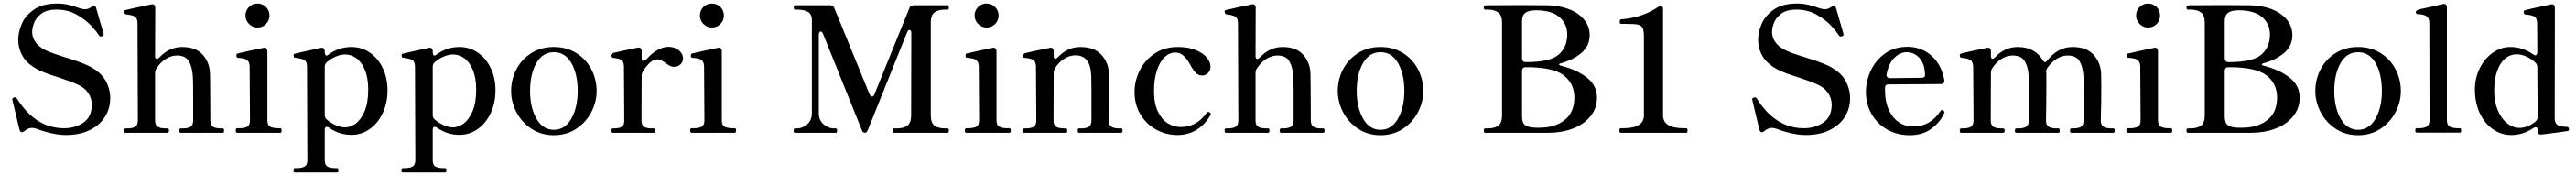

<svg xmlns="http://www.w3.org/2000/svg" viewBox="-20 -763 14819 1011"><path d="M188 -24Q176 -28 163 -28Q142 -28 120 -9Q113 -3 106 -3Q97 -3 92 -18L52 -186L50 -194Q50 -196 52.5 -198Q55 -200 57.5 -201Q60 -202 61 -203Q63 -204 67 -204Q73 -204 78 -196Q185 -26 348 -26Q413 -26 460.5 -59Q508 -92 508 -161Q508 -198 487.5 -228.5Q467 -259 427 -277Q386 -296 309 -321Q246 -340 208 -358Q142 -390 113.5 -435Q85 -480 85 -536Q85 -578 105 -625.5Q125 -673 175 -708Q225 -743 310 -743Q342 -743 372.5 -736Q403 -729 441 -715Q459 -710 469 -710Q488 -710 505 -723Q513 -730 520 -730Q530 -730 533 -717L575 -572Q575 -570 576 -565.5Q577 -561 574 -558L568 -555Q562 -553 559 -553Q554 -553 549 -560Q537 -580 506 -614Q475 -648 423 -678Q371 -708 306 -708Q246 -708 215 -682.5Q184 -657 174.5 -628Q165 -599 165 -581Q165 -515 237 -477Q258 -466 289.5 -455Q321 -444 354 -434Q446 -406 489 -385Q559 -350 586.5 -301Q614 -252 614 -199Q614 -139 583.5 -91Q553 -43 495.5 -15Q438 13 359 13Q320 13 274 2.5Q228 -8 188 -24Z M1262 -25Q1269 -25 1269 -12Q1269 0 1262 0H1019Q1011 0 1011 -12Q1011 -25 1019 -25H1031Q1059 -25 1075 -34Q1091 -43 1091 -71V-241Q1091 -291 1089 -327Q1085 -381 1065.5 -412.5Q1046 -444 998 -444Q965 -444 934.5 -425Q904 -406 880 -370Q872 -358 872 -344V-71Q872 -43 888 -34Q904 -25 933 -25H944Q949 -25 950.5 -22Q952 -19 952 -12Q952 0 944 0H701Q694 0 694 -12Q694 -25 701 -25H712Q741 -25 757 -34Q773 -43 773 -71L771 -628Q771 -659 755.5 -668Q740 -677 703 -681H702Q700 -681 697 -687Q694 -693 694 -696Q694 -703 700 -705Q721 -710 765 -720Q809 -730 850 -738L856 -739Q864 -739 868.5 -733.5Q873 -728 873 -719L872 -442Q872 -424 882 -424Q888 -424 897 -433Q954 -493 1027 -493Q1106 -493 1146 -448.5Q1186 -404 1188 -340Q1189 -321 1189 -261L1190 -71Q1190 -43 1206 -34Q1222 -25 1250 -25Z M1392 -674Q1392 -703 1412 -723Q1432 -743 1461 -743Q1490 -743 1510 -723Q1530 -703 1530 -674Q1530 -645 1510 -625Q1490 -605 1461 -605Q1433 -605 1412.5 -625.5Q1392 -646 1392 -674ZM1344 0Q1336 0 1336 -13Q1336 -26 1344 -26H1355Q1385 -26 1401.5 -34.5Q1418 -43 1418 -72L1416 -378Q1416 -400 1408 -410.5Q1400 -421 1387 -425Q1374 -429 1349 -431Q1343 -431 1341.5 -434.5Q1340 -438 1340 -444Q1340 -448 1341 -451Q1342 -454 1345 -455Q1366 -460 1410 -470Q1454 -480 1495 -488L1501 -489Q1509 -489 1513.5 -483.5Q1518 -478 1518 -469V-72Q1518 -43 1535 -34.5Q1552 -26 1581 -26H1593Q1600 -26 1600 -13Q1600 0 1593 0Z M2209 -244Q2209 -173 2182 -114.5Q2155 -56 2107.5 -22Q2060 12 2002 12Q1931 12 1873 -29Q1865 -34 1859 -34Q1848 -34 1848 -17V157Q1848 185 1863.5 194Q1879 203 1908 203H1919Q1927 203 1927 216Q1927 228 1919 228H1676Q1668 228 1668 216Q1668 203 1676 203H1687Q1716 203 1732 194Q1748 185 1748 157L1746 -378Q1746 -409 1730.5 -418Q1715 -427 1678 -431Q1669 -431 1669 -446Q1669 -453 1675 -454Q1684 -457 1825 -488L1831 -489Q1839 -489 1843.5 -483.5Q1848 -478 1848 -469V-464Q1848 -451 1853 -446Q1858 -441 1865 -446Q1927 -493 2001 -493Q2060 -493 2107.5 -460.5Q2155 -428 2182 -371Q2209 -314 2209 -244ZM2098 -249Q2098 -314 2079.5 -359.5Q2061 -405 2031 -427.5Q2001 -450 1965 -450Q1940 -450 1911.5 -438Q1883 -426 1859 -405Q1848 -395 1848 -380V-102Q1848 -85 1861 -75Q1885 -55 1912.5 -43Q1940 -31 1965 -31Q1994 -31 2024.5 -52Q2055 -73 2076.5 -122Q2098 -171 2098 -249Z M2830 -244Q2830 -173 2803 -114.5Q2776 -56 2728.5 -22Q2681 12 2623 12Q2552 12 2494 -29Q2486 -34 2480 -34Q2469 -34 2469 -17V157Q2469 185 2484.5 194Q2500 203 2529 203H2540Q2548 203 2548 216Q2548 228 2540 228H2297Q2289 228 2289 216Q2289 203 2297 203H2308Q2337 203 2353 194Q2369 185 2369 157L2367 -378Q2367 -409 2351.5 -418Q2336 -427 2299 -431Q2290 -431 2290 -446Q2290 -453 2296 -454Q2305 -457 2446 -488L2452 -489Q2460 -489 2464.5 -483.5Q2469 -478 2469 -469V-464Q2469 -451 2474 -446Q2479 -441 2486 -446Q2548 -493 2622 -493Q2681 -493 2728.5 -460.5Q2776 -428 2803 -371Q2830 -314 2830 -244ZM2719 -249Q2719 -314 2700.5 -359.5Q2682 -405 2652 -427.5Q2622 -450 2586 -450Q2561 -450 2532.5 -438Q2504 -426 2480 -405Q2469 -395 2469 -380V-102Q2469 -85 2482 -75Q2506 -55 2533.5 -43Q2561 -31 2586 -31Q2615 -31 2645.5 -52Q2676 -73 2697.5 -122Q2719 -171 2719 -249Z M2920 -240Q2920 -306 2950 -364Q2980 -422 3036 -457.5Q3092 -493 3166 -493Q3240 -493 3296 -457.5Q3352 -422 3382 -364Q3412 -306 3412 -240Q3412 -177 3381.5 -118.5Q3351 -60 3295 -23Q3239 14 3166 14Q3093 14 3037 -23Q2981 -60 2950.5 -118.5Q2920 -177 2920 -240ZM3303 -240Q3303 -337 3267 -400Q3231 -463 3166 -463Q3101 -463 3065 -400Q3029 -337 3029 -240Q3029 -146 3065.5 -81.5Q3102 -17 3166 -17Q3230 -17 3266.5 -81.5Q3303 -146 3303 -240Z M3909 -427Q3909 -407 3894 -393Q3879 -379 3857 -379Q3844 -379 3833.5 -384.5Q3823 -390 3808 -401Q3781 -422 3762 -422Q3741 -422 3719.5 -403.5Q3698 -385 3678 -353Q3671 -340 3671 -327L3670 -70Q3670 -42 3686 -33.5Q3702 -25 3731 -25H3742Q3750 -25 3750 -12Q3750 0 3742 0H3499Q3492 0 3492 -12Q3492 -25 3499 -25H3511Q3540 -25 3555.5 -33.5Q3571 -42 3571 -70L3569 -379Q3569 -410 3553.5 -419Q3538 -428 3501 -431Q3492 -432 3492 -447Q3500 -457 3509 -459Q3529 -464 3554.5 -469.5Q3580 -475 3604 -480Q3631 -485 3648 -489L3654 -490Q3662 -490 3666.5 -484.5Q3671 -479 3671 -470V-427Q3671 -413 3680 -413Q3690 -413 3702 -426Q3730 -457 3762 -475.5Q3794 -494 3825 -494Q3861 -494 3885 -474Q3909 -454 3909 -427Z M4006 -674Q4006 -703 4026 -723Q4046 -743 4075 -743Q4104 -743 4124 -723Q4144 -703 4144 -674Q4144 -645 4124 -625Q4104 -605 4075 -605Q4047 -605 4026.5 -625.5Q4006 -646 4006 -674ZM3958 0Q3950 0 3950 -13Q3950 -26 3958 -26H3969Q3999 -26 4015.5 -34.5Q4032 -43 4032 -72L4030 -378Q4030 -400 4022 -410.5Q4014 -421 4001 -425Q3988 -429 3963 -431Q3957 -431 3955.5 -434.5Q3954 -438 3954 -444Q3954 -448 3955 -451Q3956 -454 3959 -455Q3980 -460 4024 -470Q4068 -480 4109 -488L4115 -489Q4123 -489 4127.5 -483.5Q4132 -478 4132 -469V-72Q4132 -43 4149 -34.5Q4166 -26 4195 -26H4207Q4214 -26 4214 -13Q4214 0 4207 0Z M4553 0Q4545 0 4545 -13Q4545 -25 4553 -25H4564Q4597 -25 4623.5 -49Q4650 -73 4650 -112V-648Q4650 -682 4627.5 -695Q4605 -708 4564 -708H4553Q4546 -708 4546 -720Q4546 -733 4553 -733H4754Q4773 -733 4779 -717L4982 -221Q4989 -208 4996 -208Q5000 -208 5004 -211.5Q5008 -215 5010 -221L5211 -717Q5217 -733 5236 -733H5431Q5438 -733 5438 -720Q5438 -708 5431 -708H5418Q5377 -708 5355.5 -692Q5334 -676 5334 -634V-100Q5334 -57 5355.5 -41Q5377 -25 5418 -25H5431Q5438 -25 5438 -13Q5438 0 5431 0H5122Q5116 0 5116 -13Q5116 -25 5122 -25H5137Q5177 -25 5199 -41Q5221 -57 5221 -100L5222 -574Q5222 -582 5219 -586.5Q5216 -591 5211 -591Q5204 -591 5198 -578L4972 -16Q4966 0 4955 0Q4943 0 4937 -16L4714 -569Q4708 -582 4701 -582Q4696 -582 4693 -577Q4690 -572 4690 -564V-112Q4690 -72 4717.5 -48.5Q4745 -25 4776 -25H4789Q4795 -25 4795 -13Q4795 0 4789 0Z M5586 -674Q5586 -703 5606 -723Q5626 -743 5655 -743Q5684 -743 5704 -723Q5724 -703 5724 -674Q5724 -645 5704 -625Q5684 -605 5655 -605Q5627 -605 5606.5 -625.5Q5586 -646 5586 -674ZM5538 0Q5530 0 5530 -13Q5530 -26 5538 -26H5549Q5579 -26 5595.5 -34.5Q5612 -43 5612 -72L5610 -378Q5610 -400 5602 -410.5Q5594 -421 5581 -425Q5568 -429 5543 -431Q5537 -431 5535.5 -434.5Q5534 -438 5534 -444Q5534 -448 5535 -451Q5536 -454 5539 -455Q5560 -460 5604 -470Q5648 -480 5689 -488L5695 -489Q5703 -489 5707.5 -483.5Q5712 -478 5712 -469V-72Q5712 -43 5729 -34.5Q5746 -26 5775 -26H5787Q5794 -26 5794 -13Q5794 0 5787 0Z M6430 -25Q6437 -25 6437 -12Q6437 0 6430 0H6186Q6179 0 6179 -12Q6179 -25 6186 -25H6199Q6227 -25 6242.5 -34Q6258 -43 6258 -71V-251L6257 -327Q6253 -445 6166 -445Q6133 -445 6102.5 -426Q6072 -407 6048 -371Q6041 -358 6041 -345L6040 -71Q6040 -43 6056 -34Q6072 -25 6101 -25H6112Q6119 -25 6119 -12Q6119 0 6112 0H5869Q5861 0 5861 -12Q5861 -25 5869 -25H5881Q5909 -25 5925 -34Q5941 -43 5941 -71L5939 -378Q5939 -409 5923.5 -418.5Q5908 -428 5871 -431Q5862 -432 5862 -447Q5870 -456 5879 -458Q5899 -463 5924.5 -468.5Q5950 -474 5974 -479Q6001 -484 6018 -488L6024 -489Q6032 -489 6036.5 -483.5Q6041 -478 6041 -469V-442Q6041 -434 6043.5 -429.5Q6046 -425 6050 -425Q6057 -425 6065 -434Q6121 -493 6194 -493Q6274 -493 6315 -448.5Q6356 -404 6359 -341Q6360 -320 6360 -256Q6360 -176 6358 -71Q6358 -43 6373.5 -34Q6389 -25 6418 -25Z M6506 -236Q6506 -297 6535 -356.5Q6564 -416 6620.5 -454.5Q6677 -493 6755 -493Q6818 -493 6860.5 -474.5Q6903 -456 6923 -430Q6943 -404 6943 -381Q6943 -359 6929 -344Q6915 -329 6896 -329Q6874 -329 6858.5 -344.5Q6843 -360 6828 -388Q6809 -423 6788.5 -442Q6768 -461 6741 -461Q6706 -461 6678 -433.5Q6650 -406 6634 -356Q6618 -306 6618 -240Q6618 -168 6640.5 -121.5Q6663 -75 6698 -54Q6733 -33 6772 -33Q6864 -33 6920 -114Q6925 -120 6930 -120Q6933 -120 6937 -118Q6944 -114 6944 -108Q6944 -104 6942 -101Q6915 -51 6866 -19Q6817 13 6752 13Q6689 13 6632.5 -17Q6576 -47 6541 -103.5Q6506 -160 6506 -236Z M7592 -25Q7599 -25 7599 -12Q7599 0 7592 0H7349Q7341 0 7341 -12Q7341 -25 7349 -25H7361Q7389 -25 7405 -34Q7421 -43 7421 -71V-241Q7421 -291 7419 -327Q7415 -381 7395.5 -412.5Q7376 -444 7328 -444Q7295 -444 7264.5 -425Q7234 -406 7210 -370Q7202 -358 7202 -344V-71Q7202 -43 7218 -34Q7234 -25 7263 -25H7274Q7279 -25 7280.5 -22Q7282 -19 7282 -12Q7282 0 7274 0H7031Q7024 0 7024 -12Q7024 -25 7031 -25H7042Q7071 -25 7087 -34Q7103 -43 7103 -71L7101 -628Q7101 -659 7085.5 -668Q7070 -677 7033 -681H7032Q7030 -681 7027 -687Q7024 -693 7024 -696Q7024 -703 7030 -705Q7051 -710 7095 -720Q7139 -730 7180 -738L7186 -739Q7194 -739 7198.5 -733.5Q7203 -728 7203 -719L7202 -442Q7202 -424 7212 -424Q7218 -424 7227 -433Q7284 -493 7357 -493Q7436 -493 7476 -448.5Q7516 -404 7518 -340Q7519 -321 7519 -261L7520 -71Q7520 -43 7536 -34Q7552 -25 7580 -25Z M7675 -240Q7675 -306 7705 -364Q7735 -422 7791 -457.5Q7847 -493 7921 -493Q7995 -493 8051 -457.5Q8107 -422 8137 -364Q8167 -306 8167 -240Q8167 -177 8136.5 -118.5Q8106 -60 8050 -23Q7994 14 7921 14Q7848 14 7792 -23Q7736 -60 7705.5 -118.5Q7675 -177 7675 -240ZM8058 -240Q8058 -337 8022 -400Q7986 -463 7921 -463Q7856 -463 7820 -400Q7784 -337 7784 -240Q7784 -146 7820.5 -81.5Q7857 -17 7921 -17Q7985 -17 8021.5 -81.5Q8058 -146 8058 -240Z M8515 -12Q8515 -25 8522 -25H8536Q8577 -25 8598.5 -41Q8620 -57 8620 -100V-633Q8620 -676 8598 -692Q8576 -708 8536 -708H8522Q8515 -708 8515 -720V-725Q8516 -730 8520.5 -731.5Q8525 -733 8534 -733L8729 -734Q8837 -734 8881 -733Q8948 -732 9003.5 -711Q9059 -690 9091.5 -651Q9124 -612 9124 -561Q9124 -500 9078 -460Q9032 -420 8960 -400Q8948 -397 8948 -392Q8948 -388 8960 -385Q9049 -363 9107.5 -317.5Q9166 -272 9166 -202Q9166 -140 9128 -94Q9090 -48 9027 -24Q8964 0 8889 0H8522Q8515 0 8515 -12ZM8756 -406H8760Q8896 -406 8945.5 -449Q8995 -492 8995 -565Q8995 -626 8950 -665Q8905 -704 8816 -704Q8773 -704 8754 -689.5Q8735 -675 8735 -641V-427Q8735 -417 8740.5 -411.5Q8746 -406 8756 -406ZM8834 -29Q8924 -29 8980 -73Q9036 -117 9036 -203Q9036 -282 8975.5 -329.5Q8915 -377 8760 -377H8756Q8746 -377 8740.5 -371.5Q8735 -366 8735 -356V-92Q8735 -56 8754.5 -42.5Q8774 -29 8819 -29Z M9302 0Q9295 0 9295 -13Q9295 -26 9302 -26H9316Q9436 -26 9436 -100V-551Q9436 -588 9428.5 -603Q9421 -618 9401 -622Q9381 -626 9332 -626H9304Q9297 -626 9297 -639Q9297 -652 9304 -652Q9427 -661 9521 -725Q9528 -729 9534 -729Q9539 -729 9542.5 -724.5Q9546 -720 9546 -712V-100Q9546 -26 9667 -26H9680Q9687 -26 9687 -13Q9687 0 9680 0Z M10196 -24Q10184 -28 10171 -28Q10150 -28 10128 -9Q10121 -3 10114 -3Q10105 -3 10100 -18L10060 -186L10058 -194Q10058 -196 10060.5 -198Q10063 -200 10065.5 -201Q10068 -202 10069 -203Q10071 -204 10075 -204Q10081 -204 10086 -196Q10193 -26 10356 -26Q10421 -26 10468.5 -59Q10516 -92 10516 -161Q10516 -198 10495.5 -228.5Q10475 -259 10435 -277Q10394 -296 10317 -321Q10254 -340 10216 -358Q10150 -390 10121.5 -435Q10093 -480 10093 -536Q10093 -578 10113 -625.5Q10133 -673 10183 -708Q10233 -743 10318 -743Q10350 -743 10380.5 -736Q10411 -729 10449 -715Q10467 -710 10477 -710Q10496 -710 10513 -723Q10521 -730 10528 -730Q10538 -730 10541 -717L10583 -572Q10583 -570 10584 -565.5Q10585 -561 10582 -558L10576 -555Q10570 -553 10567 -553Q10562 -553 10557 -560Q10545 -580 10514 -614Q10483 -648 10431 -678Q10379 -708 10314 -708Q10254 -708 10223 -682.5Q10192 -657 10182.5 -628Q10173 -599 10173 -581Q10173 -515 10245 -477Q10266 -466 10297.5 -455Q10329 -444 10362 -434Q10454 -406 10497 -385Q10567 -350 10594.5 -301Q10622 -252 10622 -199Q10622 -139 10591.5 -91Q10561 -43 10503.5 -15Q10446 13 10367 13Q10328 13 10282 2.5Q10236 -8 10196 -24Z M11165 -119Q11165 -116 11162 -111Q11141 -62 11090.5 -24Q11040 14 10965 14Q10894 14 10836.5 -18Q10779 -50 10746 -107Q10713 -164 10713 -234Q10713 -296 10740.5 -356Q10768 -416 10822 -455Q10876 -494 10952 -494Q11033 -494 11090.5 -442.5Q11148 -391 11164 -303V-299Q11164 -280 11144 -280L10844 -278Q10823 -278 10823 -260V-242Q10823 -151 10867.5 -93.5Q10912 -36 10987 -36Q11083 -36 11142 -125Q11146 -131 11151 -131Q11155 -131 11159 -127Q11165 -123 11165 -119ZM10832 -338 10831 -332Q10831 -324 10836.5 -319Q10842 -314 10851 -314L11032 -316Q11053 -316 11053 -331Q11052 -395 11021.5 -429Q10991 -463 10947 -463Q10911 -463 10878.5 -433Q10846 -403 10832 -338Z M12137 -25Q12144 -25 12144 -12Q12144 0 12137 0H11894Q11887 0 11887 -12Q11887 -25 11894 -25H11905Q11934 -25 11949.5 -34Q11965 -43 11965 -71L11966 -221Q11966 -285 11964 -327Q11961 -380 11941.5 -412Q11922 -444 11873 -444Q11841 -444 11811 -425.5Q11781 -407 11757 -373Q11750 -364 11750 -351Q11751 -347 11751 -340V-261Q11751 -181 11749 -71Q11749 -43 11765 -34Q11781 -25 11809 -25H11821Q11828 -25 11828 -12Q11828 0 11821 0H11578Q11570 0 11570 -12Q11570 -25 11578 -25H11590Q11618 -25 11634 -34Q11650 -43 11650 -71L11651 -218Q11651 -285 11649 -327Q11646 -380 11626 -412Q11606 -444 11557 -444Q11524 -444 11493.5 -425Q11463 -406 11439 -370Q11432 -357 11432 -344L11431 -71Q11431 -43 11447 -34Q11463 -25 11492 -25H11503Q11511 -25 11511 -12Q11511 0 11503 0H11260Q11253 0 11253 -12Q11253 -25 11260 -25H11272Q11300 -25 11316 -34Q11332 -43 11332 -71L11330 -378Q11329 -409 11313.5 -418.5Q11298 -428 11262 -431Q11253 -431 11253 -446Q11253 -453 11258 -454Q11265 -457 11316.5 -468.5Q11368 -480 11409 -488L11415 -489Q11423 -489 11427.5 -483.5Q11432 -478 11432 -469V-442Q11432 -434 11434.5 -429.5Q11437 -425 11441 -425Q11448 -425 11456 -434Q11512 -493 11586 -493Q11639 -493 11675 -472Q11711 -451 11731 -416Q11737 -406 11743 -406Q11750 -406 11755 -414Q11816 -493 11902 -493Q11981 -493 12022 -448.5Q12063 -404 12066 -340Q12067 -321 12067 -261Q12067 -181 12064 -71Q12064 -43 12080.5 -34Q12097 -25 12125 -25Z M12267 -674Q12267 -703 12287 -723Q12307 -743 12336 -743Q12365 -743 12385 -723Q12405 -703 12405 -674Q12405 -645 12385 -625Q12365 -605 12336 -605Q12308 -605 12287.5 -625.5Q12267 -646 12267 -674ZM12219 0Q12211 0 12211 -13Q12211 -26 12219 -26H12230Q12260 -26 12276.5 -34.5Q12293 -43 12293 -72L12291 -378Q12291 -400 12283 -410.5Q12275 -421 12262 -425Q12249 -429 12224 -431Q12218 -431 12216.5 -434.5Q12215 -438 12215 -444Q12215 -448 12216 -451Q12217 -454 12220 -455Q12241 -460 12285 -470Q12329 -480 12370 -488L12376 -489Q12384 -489 12388.5 -483.5Q12393 -478 12393 -469V-72Q12393 -43 12410 -34.5Q12427 -26 12456 -26H12468Q12475 -26 12475 -13Q12475 0 12468 0Z M12557 -12Q12557 -25 12564 -25H12578Q12619 -25 12640.5 -41Q12662 -57 12662 -100V-633Q12662 -676 12640 -692Q12618 -708 12578 -708H12564Q12557 -708 12557 -720V-725Q12558 -730 12562.5 -731.5Q12567 -733 12576 -733L12771 -734Q12879 -734 12923 -733Q12990 -732 13045.5 -711Q13101 -690 13133.5 -651Q13166 -612 13166 -561Q13166 -500 13120 -460Q13074 -420 13002 -400Q12990 -397 12990 -392Q12990 -388 13002 -385Q13091 -363 13149.5 -317.5Q13208 -272 13208 -202Q13208 -140 13170 -94Q13132 -48 13069 -24Q13006 0 12931 0H12564Q12557 0 12557 -12ZM12798 -406H12802Q12938 -406 12987.5 -449Q13037 -492 13037 -565Q13037 -626 12992 -665Q12947 -704 12858 -704Q12815 -704 12796 -689.5Q12777 -675 12777 -641V-427Q12777 -417 12782.5 -411.5Q12788 -406 12798 -406ZM12876 -29Q12966 -29 13022 -73Q13078 -117 13078 -203Q13078 -282 13017.5 -329.5Q12957 -377 12802 -377H12798Q12788 -377 12782.5 -371.5Q12777 -366 12777 -356V-92Q12777 -56 12796.5 -42.5Q12816 -29 12861 -29Z M13298 -240Q13298 -306 13328 -364Q13358 -422 13414 -457.5Q13470 -493 13544 -493Q13618 -493 13674 -457.5Q13730 -422 13760 -364Q13790 -306 13790 -240Q13790 -177 13759.5 -118.5Q13729 -60 13673 -23Q13617 14 13544 14Q13471 14 13415 -23Q13359 -60 13328.5 -118.5Q13298 -177 13298 -240ZM13681 -240Q13681 -337 13645 -400Q13609 -463 13544 -463Q13479 -463 13443 -400Q13407 -337 13407 -240Q13407 -146 13443.5 -81.5Q13480 -17 13544 -17Q13608 -17 13644.5 -81.5Q13681 -146 13681 -240Z M13881 -1Q13873 -1 13873 -13Q13873 -26 13881 -26H13893Q13922 -26 13938.5 -35Q13955 -44 13955 -72L13954 -629Q13954 -660 13937.5 -670.5Q13921 -681 13886 -682Q13876 -682 13876 -697Q13885 -707 13894 -709L13958 -723L14032 -740L14038 -741Q14046 -741 14050.5 -735.5Q14055 -730 14055 -721V-72Q14055 -44 14072 -35Q14089 -26 14118 -26H14130Q14137 -26 14137 -13Q14137 -1 14130 -1Z M14757 -20Q14757 -12 14750 -10Q14730 -7 14686.5 -1Q14643 5 14599 10H14595Q14577 10 14577 -9V-15Q14577 -32 14566 -32Q14560 -32 14552 -27Q14493 13 14425 13Q14368 13 14320 -20Q14272 -53 14244 -113Q14216 -173 14216 -249Q14216 -315 14244 -371Q14272 -427 14319 -460Q14366 -493 14420 -493Q14491 -493 14550 -451Q14558 -445 14563 -445Q14568 -445 14571.5 -450Q14575 -455 14575 -463L14574 -627Q14574 -659 14558.5 -668Q14543 -677 14507 -680Q14497 -680 14497 -696Q14497 -703 14503 -704Q14513 -708 14653 -738L14659 -739Q14667 -739 14671.5 -733.5Q14676 -728 14676 -719L14675 -82Q14675 -38 14724 -35Q14731 -34 14744 -34Q14757 -34 14757 -20ZM14566 -66Q14577 -77 14577 -92L14575 -377Q14575 -392 14564 -403Q14541 -425 14512 -438Q14483 -451 14456 -451Q14420 -451 14391 -427.5Q14362 -404 14344.5 -356.5Q14327 -309 14327 -241Q14327 -178 14347.5 -129.5Q14368 -81 14401.5 -54.5Q14435 -28 14473 -28Q14496 -28 14520.5 -38Q14545 -48 14566 -66Z"/></svg>

Font: Shippori Mincho B1 SemiBold
Style: Regular
Weight: 600
Designer: FONTDASU
Foundry: FONTDASU / Google Inc. / but / Adobe
Version: Version 3.110; ttfautohint (v1.8.3)